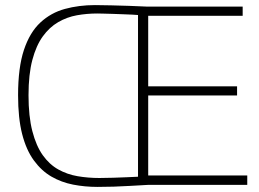

<svg xmlns="http://www.w3.org/2000/svg" viewBox="-20 -726 1018 754"><path d="M951 0H562Q525 2 491.5 4Q458 6 426.5 7Q395 8 363 8Q313 8 267 -1Q221 -10 182 -32.5Q143 -55 113 -96Q83 -137 67 -199.5Q51 -262 51 -352Q51 -461 74 -530Q97 -599 138.5 -637.5Q180 -676 235 -691Q290 -706 353 -706Q382 -706 416.5 -705Q451 -704 487 -703Q523 -702 559 -700H933V-664H562V-387H911V-351H562V-37H951ZM522 -32V-667Q516 -668 500 -668.5Q484 -669 463.5 -670Q443 -671 423 -671.5Q403 -672 386.5 -672.5Q370 -673 362 -673Q321 -673 282 -666Q243 -659 208.5 -639Q174 -619 148 -583Q122 -547 107 -490.5Q92 -434 92 -352Q92 -269 107 -211Q122 -153 148 -116.5Q174 -80 209 -60.5Q244 -41 285 -34Q326 -27 370 -27Q397 -27 425 -28Q453 -29 478.5 -30Q504 -31 522 -32Z"/></svg>

Font: Georama ExtraCondensed Thin ExtraLight
Style: Regular
Weight: 250
Version: Version 1.001